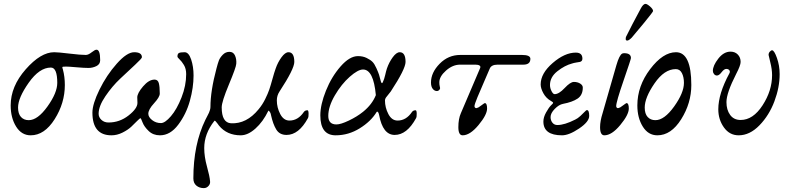

<svg xmlns="http://www.w3.org/2000/svg" viewBox="-20 -683 4102 989"><path d="M304 -325Q314 -288 314 -245Q314 -152 261.5 -69Q209 14 138 14Q91 14 63 -31Q35 -76 35 -140Q35 -238 112.5 -326Q190 -414 259 -414Q279 -414 337 -407Q395 -400 422 -400Q435 -400 452 -413.5Q469 -427 477 -427Q496 -427 496 -373Q496 -352 476.5 -342.5Q457 -333 436 -333Q414 -333 374 -336.5Q334 -340 322 -340Q303 -340 301.5 -338Q300 -336 304 -325ZM275 -256Q275 -335 242 -335Q183 -335 128 -257Q73 -179 73 -129Q73 -97 88 -80.5Q103 -64 128 -64Q174 -64 224.5 -134.5Q275 -205 275 -256Z M804 14Q769 14 746 -8Q723 -30 714.5 -52Q706 -74 704 -74Q700 -74 686.5 -60Q673 -46 656 -30Q639 -14 611 0Q583 14 554 14Q456 14 456 -103Q456 -147 492.5 -221.5Q529 -296 581.5 -355Q634 -414 671 -414Q711 -414 711 -388Q711 -382 676 -349.5Q641 -317 599.5 -278Q558 -239 523 -187.5Q488 -136 488 -97Q488 -79 502.5 -65.5Q517 -52 539 -52Q596 -52 642 -88Q688 -124 688 -153Q688 -162 687.5 -167.5Q687 -173 687 -181Q687 -203 717 -238Q747 -273 776 -273Q793 -273 798 -255Q803 -237 803 -201Q803 -183 773.5 -151Q744 -119 744 -97Q744 -80 763.5 -64.5Q783 -49 809 -49Q830 -49 860.5 -84.5Q891 -120 915 -181Q939 -242 939 -301Q939 -329 927.5 -348Q916 -367 905 -377Q894 -387 894 -392Q894 -405 901 -409.5Q908 -414 931 -414Q952 -414 964.5 -377Q977 -340 977 -294Q977 -232 958 -163.5Q939 -95 898 -40.5Q857 14 804 14Z M1376 -90Q1374 -104 1365 -112Q1363 -114 1362 -112Q1335 -56 1296 -21Q1257 14 1220 14Q1149 14 1108 -36Q1106 -39 1100 -47Q1094 -55 1090 -59Q1086 -63 1084 -60Q1032 6 1032 80Q1032 124 1046 174.5Q1060 225 1062 250Q1064 264 1054 275Q1044 286 1030 286Q1007 286 991.5 273Q976 260 976 236Q976 61 1038 -66Q1041 -72 1047.5 -84.5Q1054 -97 1056.5 -102.5Q1059 -108 1061.5 -116.5Q1064 -125 1064 -132Q1064 -214 1095 -330Q1102 -357 1107.5 -371.5Q1113 -386 1127.5 -401Q1142 -416 1162 -416Q1182 -416 1190.5 -397Q1199 -378 1197 -354Q1196 -336 1159 -247.5Q1122 -159 1122 -130Q1122 -51 1170 -48Q1250 -44 1312 -120Q1332 -144 1346 -172.5Q1360 -201 1367 -221.5Q1374 -242 1383.5 -276.5Q1393 -311 1400 -330Q1411 -362 1430 -388Q1449 -414 1466 -414Q1496 -414 1496 -364Q1496 -328 1420 -212Q1406 -191 1406 -166Q1406 -129 1423.5 -95.5Q1441 -62 1471 -62Q1515 -62 1545 -106Q1551 -115 1564 -115Q1569 -115 1569.5 -98Q1570 -81 1566 -74Q1519 12 1456 12Q1420 12 1403 -16Q1386 -44 1376 -90Z M1916 -193Q1904 -325 1850 -325Q1824 -325 1781.5 -287.5Q1739 -250 1705 -192Q1671 -134 1671 -86Q1671 -42 1713 -42Q1735 -42 1777 -62Q1819 -82 1850 -107Q1897 -145 1916 -193ZM1709 14Q1630 14 1630 -89Q1630 -144 1659 -216Q1688 -288 1734.5 -341Q1781 -394 1824 -394Q1849 -394 1868.5 -384.5Q1888 -375 1898.5 -364.5Q1909 -354 1919 -331.5Q1929 -309 1932.5 -298Q1936 -287 1942 -263Q1947 -248 1952 -260Q1959 -274 1964 -296Q1969 -318 1973 -330Q1984 -362 2003 -388Q2022 -414 2039 -414Q2069 -414 2069 -364Q2069 -328 1993 -212Q1990 -207 1981.5 -197.5Q1973 -188 1968 -180.5Q1963 -173 1963 -166Q1963 -129 1980.5 -95.5Q1998 -62 2028 -62Q2072 -62 2102 -106Q2108 -115 2121 -115Q2126 -115 2126.5 -98Q2127 -81 2123 -74Q2076 12 2013 12Q1952 12 1933 -90Q1929 -109 1922 -108Q1921 -107 1920 -106Q1891 -58 1833 -22Q1775 14 1709 14Z M2424 -136Q2424 -130 2429 -127Q2434 -124 2445 -130Q2451 -134 2458.5 -139.5Q2466 -145 2471 -148.5Q2476 -152 2477 -152Q2489 -152 2489 -124Q2489 -92 2445 -39Q2401 14 2363 14Q2341 14 2341 -28Q2341 -71 2354 -100L2453 -332Q2457 -341 2450 -345.5Q2443 -350 2429 -350H2350Q2312 -350 2277.5 -319.5Q2243 -289 2243 -259Q2243 -247 2245 -239Q2247 -231 2247 -229Q2247 -224 2242 -219Q2237 -214 2231 -214Q2218 -214 2209 -225.5Q2200 -237 2200 -258Q2200 -309 2244.5 -354.5Q2289 -400 2351 -400H2669Q2712 -400 2712 -380Q2712 -350 2676 -350H2543Q2510 -350 2502 -328Q2496 -313 2475.5 -266.5Q2455 -220 2439.5 -182.5Q2424 -145 2424 -136Z M2875 14Q2779 14 2779 -57Q2779 -79 2793 -104Q2807 -129 2818 -140Q2820 -142 2822 -144Q2829 -150 2829 -153.5Q2829 -157 2818 -163Q2793 -177 2779 -202.5Q2765 -228 2765 -248Q2765 -305 2827 -358.5Q2889 -412 2946 -412Q2980 -412 2980 -381Q2980 -373 2976 -369Q2972 -365 2966.5 -364Q2961 -363 2948.5 -361Q2936 -359 2927 -356Q2889 -346 2851 -316Q2813 -286 2813 -245Q2813 -229 2821 -213.5Q2829 -198 2837 -198Q2859 -198 2888.5 -229.5Q2918 -261 2936 -261Q2955 -261 2968.5 -252.5Q2982 -244 2982 -232Q2982 -193 2955 -175Q2928 -157 2880 -148Q2859 -144 2837.5 -122Q2816 -100 2816 -80Q2816 -63 2825.5 -51Q2835 -39 2851 -39Q2888 -39 2943 -67Q2956 -73 2969.5 -85.5Q2983 -98 2991.5 -107Q3000 -116 3003 -116Q3015 -116 3015 -86Q3015 -56 2963 -21Q2911 14 2875 14Z M3234 -489Q3219 -474 3211 -474Q3203 -474 3203 -482Q3203 -490 3205 -494Q3234 -553 3280 -638Q3293 -663 3305 -663Q3313 -663 3328.5 -649.5Q3344 -636 3344 -626Q3344 -622 3299.5 -567.5Q3255 -513 3234 -489ZM3219 -124Q3219 -92 3175 -39Q3131 14 3093 14Q3071 14 3071 -28Q3071 -59 3084 -100L3155 -347Q3170 -399 3185 -407Q3190 -409 3195 -409Q3230 -409 3230 -384Q3230 -378 3192 -268Q3154 -158 3154 -136Q3154 -130 3159 -127Q3164 -124 3175 -130Q3181 -134 3188.5 -139.5Q3196 -145 3201 -148.5Q3206 -152 3207 -152Q3219 -152 3219 -124Z M3503 -256Q3503 -286 3492.5 -306.5Q3482 -327 3461 -327Q3402 -327 3351.5 -253.5Q3301 -180 3301 -129Q3301 -97 3316 -80.5Q3331 -64 3356 -64Q3402 -64 3452.5 -134.5Q3503 -205 3503 -256ZM3541 -245Q3541 -152 3489 -69Q3437 14 3366 14Q3319 14 3291 -31Q3263 -76 3263 -140Q3263 -240 3329 -327Q3395 -414 3462 -414Q3541 -414 3541 -245Z M3737 -305Q3742 -314 3737 -321Q3732 -328 3721 -328Q3710 -328 3697 -311Q3684 -294 3673 -294Q3664 -294 3658 -301.5Q3652 -309 3652 -318Q3652 -345 3680 -381Q3708 -417 3743 -417Q3766 -417 3780.5 -402Q3795 -387 3795 -364Q3795 -346 3772 -302Q3722 -204 3722 -157Q3722 -117 3741 -91Q3760 -65 3795 -65Q3859 -65 3908 -140.5Q3957 -216 3957 -296Q3957 -326 3948 -361.5Q3939 -397 3939 -400Q3939 -410 3945.5 -417Q3952 -424 3957 -424Q3968 -424 3982 -384.5Q3996 -345 3996 -301Q3996 -233 3969 -161Q3942 -89 3892 -37.5Q3842 14 3785 14Q3738 14 3709 -26.5Q3680 -67 3680 -120Q3680 -200 3737 -305Z"/></svg>

Font: EB Garamond 12
Style: Italic
Weight: 400
Italic angle: -17°
Version: Version 0.016; ttfautohint (v1.8.4)